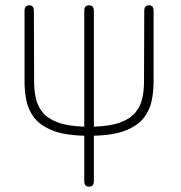

<svg xmlns="http://www.w3.org/2000/svg" viewBox="-20 -498 677 720"><path d="M314 202Q296 202 296 182V11Q220 9 175 -9.5Q130 -28 108 -57Q86 -86 79 -121Q72 -156 72 -191V-458Q72 -478 90 -478Q107 -478 107 -458L108 -191Q108 -158 114.5 -129Q121 -100 140 -76.5Q159 -53 196.5 -39Q234 -25 296 -23V-458Q296 -478 314 -478Q332 -478 332 -458V-23Q394 -25 431.5 -39Q469 -53 488 -76.5Q507 -100 513.5 -129Q520 -158 520 -191L521 -458Q521 -478 539 -478Q556 -478 556 -458V-191Q556 -156 549 -121Q542 -86 520 -57Q498 -28 453 -9.5Q408 9 332 11V182Q332 202 314 202Z"/></svg>

Font: Zen Maru Gothic Light
Style: Regular
Weight: 300
Designer: Yoshimichi Ohira
Foundry: Positype
Version: Version 1.001